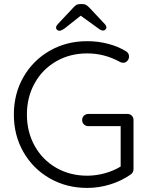

<svg xmlns="http://www.w3.org/2000/svg" viewBox="-20 -912 735 942"><path d="M635 -323V-82Q635 -65 620 -55Q575 -24 520 -7Q465 10 408 10Q306 10 224 -37Q142 -84 95 -166Q48 -248 48 -350Q48 -452 95 -534Q142 -616 224 -663Q306 -710 408 -710Q461 -710 510.5 -697Q560 -684 599 -660Q613 -651 613 -635Q613 -622 604.5 -613Q596 -604 585 -604Q575 -604 567 -609Q492 -650 408 -650Q323 -650 255.5 -611Q188 -572 150 -503.5Q112 -435 112 -350Q112 -265 150 -196.5Q188 -128 255.5 -89Q323 -50 408 -50Q451 -50 494.5 -62Q538 -74 572 -95V-293H414Q401 -293 392 -301.5Q383 -310 383 -323Q383 -336 392 -344.5Q401 -353 414 -353H605Q618 -353 626.5 -344.5Q635 -336 635 -323ZM502 -777Q502 -772 497 -767Q492 -762 486 -762Q475 -762 459 -775L376 -835L299 -774Q281 -761 272 -761Q265 -761 260 -765.5Q255 -770 255 -776Q255 -784 263 -793L340 -875Q348 -884 355 -888Q362 -892 373 -892H384Q395 -892 402 -888Q409 -884 418 -875L494 -794Q502 -785 502 -777Z"/></svg>

Font: Quicksand
Style: Regular
Weight: 400
Designer: Andrew Paglinawan
Foundry: Andrew Paglinawan
Version: Version 3.000